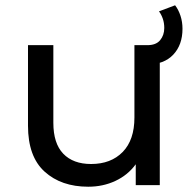

<svg xmlns="http://www.w3.org/2000/svg" viewBox="-20 -701 725 727"><path d="M314 6Q212 6 149 -51Q86 -108 86 -225V-530H182V-236Q182 -158 219.5 -119Q257 -80 325 -80Q400 -80 444.5 -125.5Q489 -171 489 -256V-530H585V0H494V-79Q464 -38 417 -16Q370 6 314 6ZM520 -457V-530H538Q571 -530 586.5 -549Q602 -568 602 -595Q602 -614 596.5 -630Q591 -646 582 -658L643 -681Q656 -664 663.5 -641Q671 -618 671 -592Q671 -531 636 -494Q601 -457 538 -457Z"/></svg>

Font: Montserrat Medium
Style: Regular
Weight: 500
Designer: Julieta Ulanovsky
Foundry: Julieta Ulanovsky
Version: Version 9.000; ttfautohint (v1.8.4.7-5d5b)